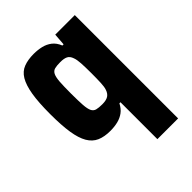

<svg xmlns="http://www.w3.org/2000/svg" viewBox="-205 -625 928 928"><g transform="rotate(-45 259.0 -161.0)"><path d="M321.3 196.3V-56H314Q301.5 -31.4 283.1 -17.8Q264.7 -4.1 241.2 1.7Q217.6 7.6 189.1 7.6Q148.1 7.6 119.8 -4.9Q91.6 -17.4 74 -47.2Q56.5 -77 48.5 -127.7Q40.5 -178.4 40.5 -255.9Q40.5 -335 49 -386.3Q57.6 -437.6 75.2 -466.8Q92.8 -496 121.6 -507Q150.4 -518 189.8 -518Q217.2 -518 241.9 -512.2Q266.7 -506.4 286.2 -491.3Q305.7 -476.2 316.7 -448.3H324.8L329.4 -510H463V196.3ZM252.9 -111Q279.3 -111 293.6 -120.1Q307.9 -129.2 314.3 -150.2Q319 -164.4 320.1 -190.1Q321.3 -215.7 321.3 -255Q321.3 -296.7 319.6 -323.7Q318 -350.7 312 -365.9Q305.6 -385 291.8 -392Q278.1 -399 252.9 -399Q228.1 -399 214.3 -395.3Q200.5 -391.6 193.3 -377.6Q186.2 -363.6 184 -334.6Q181.9 -305.6 181.9 -255Q181.9 -204.4 184 -175.1Q186.2 -145.8 193.1 -132.1Q200.1 -118.4 214.1 -114.7Q228.1 -111 252.9 -111Z"/></g></svg>

Font: Saira Thin SemiCondensed
Style: Regular
Weight: 100
Width: 4
Version: Version 1.101